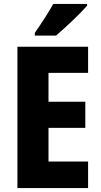

<svg xmlns="http://www.w3.org/2000/svg" viewBox="-20 -950 509 970"><path d="M420 -921V-930H249C225 -886 189 -832 156 -784V-770H263C312 -812 388 -884 420 -921ZM425 0V-134H225V-304H411V-436H225V-582H425V-714H68V0Z"/></svg>

Font: Noto Sans Georgian Condensed ExtraBold
Style: Regular
Weight: 800
Width: 3
Designer: Monotype Design Team, Akaki Razmadze
Foundry: Google LLC
Version: Version 2.005